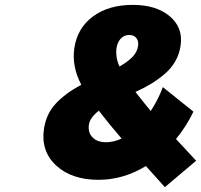

<svg xmlns="http://www.w3.org/2000/svg" viewBox="-20 -731 828 791"><path d="M161.1 -200.2Q170.4 -262.2 210.2 -304.7Q250 -347.2 314.9 -381.8Q275.4 -457 286.1 -532.2Q298.3 -615.2 362.8 -663.1Q427.2 -710.9 526.9 -710.9Q623.5 -710.9 679.2 -664.1Q734.9 -617.2 724.1 -543.9Q719.2 -508.3 702.1 -478.5Q685.1 -448.7 657.5 -425.5Q629.9 -402.3 602.8 -386Q575.7 -369.6 538.1 -352.1Q584.5 -293 601.1 -273.9Q632.3 -321.3 650.9 -372.1L776.9 -271Q748.5 -211.4 705.1 -158.2L788.1 -68.8L659.2 40L581.1 -46.9Q487.8 9.8 386.2 9.8Q274.9 9.8 211.2 -49.3Q147.5 -108.4 161.1 -200.2ZM346.2 -216.8Q341.8 -184.1 361.6 -164.6Q381.3 -145 417 -145Q448.2 -145 481 -160.2Q438 -209.5 387.2 -274.9Q350.1 -246.1 346.2 -216.8ZM460 -533.2Q455.1 -494.6 472.2 -457Q505.9 -476.1 525.6 -496.3Q545.4 -516.6 548.8 -542Q551.8 -562 541.7 -574.5Q531.7 -586.9 512.2 -586.9Q491.7 -586.9 477.8 -572.3Q463.9 -557.6 460 -533.2Z"/></svg>

Font: Trueno Black
Style: Italic
Weight: 900
Designer: Julieta Ulanovsky
Foundry: Julieta Ulanovsky
Version: Version 3.001b | FøM Fix